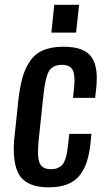

<svg xmlns="http://www.w3.org/2000/svg" viewBox="-20 -784 448 812"><path d="M197.3 -646 209.5 -763.7H314.5L301.8 -646ZM186 8.3Q134.3 8.3 101.8 -8.3Q69.3 -24.9 55.7 -54.7Q42 -85 39.1 -127Q38.1 -140.1 38.1 -154.8Q38.1 -185.5 43 -221.2L57.1 -355.5Q63.5 -414.1 74.5 -453.9Q85.4 -493.7 106.7 -525.1Q127.9 -556.6 162.8 -571.5Q197.8 -586.4 248.5 -586.4Q294.9 -586.4 324.7 -574.5Q354.5 -562.5 369.1 -539.6Q383.8 -516.6 387.7 -482.4Q389.6 -467.3 389.2 -450.7Q389.2 -428.7 386.2 -403.8L382.3 -370.1H288.6L292.5 -404.3Q294.9 -426.3 294.9 -443.4Q294.9 -471.7 288.1 -486.3Q277.3 -509.8 242.2 -509.8Q202.1 -509.8 186.5 -481.9Q170.9 -454.1 163.1 -376.5L144 -195.8Q140.6 -164.6 140.6 -142.1Q140.6 -110.4 147.5 -94.7Q158.2 -68.4 196.3 -68.4Q212.4 -68.4 224.1 -73.5Q235.8 -78.6 243.2 -86.7Q250.5 -94.7 255.6 -109.1Q260.7 -123.5 263.2 -137.5Q265.6 -151.4 268.1 -172.9L272.9 -217.8H366.7L362.8 -179.2Q357.9 -132.8 347.2 -99.9Q336.4 -66.9 316.4 -41.7Q296.4 -16.6 263.9 -4.2Q231.4 8.3 186 8.3Z"/></svg>

Font: Oswald
Style: Regular
Weight: 400
Designer: Vernon Adams
Foundry: Vernon Adams
Version: 3.0; ttfautohint (v0.94.23-7a4d-dirty) -l 8 -r 50 -G 200 -x 